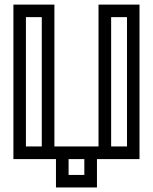

<svg xmlns="http://www.w3.org/2000/svg" viewBox="-20 -701 674 846"><path d="M407.2 125H226.6V0H39.1V-680.7H219.7V-55.7H414.1V-680.7H594.7V0H407.2ZM164.1 -55.7V-625.5H94.2V-55.7ZM351.6 69.8V0H282.2V69.8ZM539.6 -55.7V-625.5H469.7V-55.7Z"/></svg>

Font: X Company
Style: Regular
Weight: 400
Designer: GGBotNet
Foundry: GGBotNet
Version: 0.90